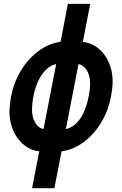

<svg xmlns="http://www.w3.org/2000/svg" viewBox="-20 -780 642 1008"><path d="M186 14.2Q150.4 10.7 121.6 -7.8Q92.8 -26.4 72.3 -54.7Q51.8 -83 40.8 -118.7Q29.8 -154.3 29.8 -192.4Q29.8 -209 32 -230.2Q34.2 -251.5 38.1 -272.9Q46.4 -316.4 62 -354.2Q77.6 -392.1 98.4 -423.1Q119.1 -454.1 143.8 -478.8Q168.5 -503.4 194.6 -520.8Q220.7 -538.1 247.1 -547.9Q273.4 -557.6 297.9 -560.1L336.4 -759.8H453.6L415 -560.1Q450.2 -556.2 479 -538.3Q507.8 -520.5 528.3 -492.4Q548.8 -464.4 560.1 -428.5Q571.3 -392.6 571.3 -353.5Q571.3 -336.4 569.1 -315.9Q566.9 -295.4 562.5 -272.9Q549.3 -205.6 521 -153.8Q492.7 -102.1 456.8 -66.2Q420.9 -30.3 380.9 -10Q340.8 10.3 303.2 14.2L265.6 208H148.4ZM274.9 -443.8Q256.3 -439.5 238.3 -427.5Q220.2 -415.5 204.3 -394.5Q188.5 -373.5 175.8 -343.5Q163.1 -313.5 155.3 -272.9Q151.4 -253.4 149.7 -235.8Q147.9 -218.3 147.9 -205.1Q147.9 -186.5 151.6 -169.7Q155.3 -152.8 162.8 -139.2Q170.4 -125.5 181.6 -115.7Q192.9 -106 208.5 -102.1ZM325.7 -102.1Q344.7 -106.4 362.5 -118.2Q380.4 -129.9 396 -150.1Q411.6 -170.4 424.3 -200.7Q437 -231 445.3 -272.9Q453.1 -312 453.1 -340.3Q453.1 -358.4 449.7 -375.5Q446.3 -392.6 438.7 -406.2Q431.2 -419.9 419.7 -429.7Q408.2 -439.5 392.1 -443.8Z"/></svg>

Font: Hack
Style: Bold Italic
Weight: 700
Italic angle: -11°
Monospace: yes
Designer: Christopher Simpkins
Foundry: Christopher Simpkins
Version: Version 2.017; ttfautohint (v1.4.1) -l 4 -r 80 -G 350 -x 0 -